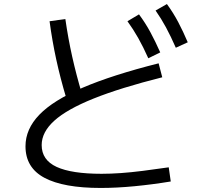

<svg xmlns="http://www.w3.org/2000/svg" viewBox="-20 -875 1040 949"><path d="M478 54Q294 54 200 4Q106 -46 106 -152Q106 -237 174.5 -308Q243 -379 388.5 -441.5Q534 -504 764 -562L782 -493Q575 -441 443 -388Q311 -335 248.5 -278.5Q186 -222 186 -158Q186 -84 260 -50Q334 -16 482 -16Q527 -16 577 -19.5Q627 -23 686 -30.5Q745 -38 814 -48L824 22Q733 37 644.5 45.5Q556 54 478 54ZM307 -392Q278 -489 258 -581Q238 -673 225 -770L303 -781Q317 -684 337 -594.5Q357 -505 385 -411ZM713 -587Q688 -643 663.5 -686.5Q639 -730 610 -770L667 -804Q699 -761 723.5 -715.5Q748 -670 772 -616ZM849 -639Q824 -696 800.5 -739.5Q777 -783 749 -823L805 -855Q837 -811 861 -765.5Q885 -720 908 -666Z"/></svg>

Font: M PLUS 1 Code
Style: Regular
Weight: 400
Designer: Coji Morishita
Foundry: UNDERFOREST DESIGN
Version: Version 1.005